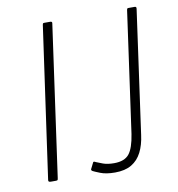

<svg xmlns="http://www.w3.org/2000/svg" viewBox="-83 -818 840 904"><g transform="rotate(-10 336.5 -366.0)"><path d="M217 -742Q228 -742 225 -731L124 -11Q123 -4 121.5 -2Q120 0 112 0H89Q82 0 79.5 -2.5Q77 -5 78 -11L180 -733Q181 -739 182.5 -740.5Q184 -742 189 -742ZM546 -143Q540 -96 522.5 -61.5Q505 -27 474 -8.5Q443 10 395 10Q352 10 324.5 -1Q297 -12 292 -15Q288 -17 286.5 -19.5Q285 -22 286 -25L301 -55Q302 -57 304.5 -57.5Q307 -58 314 -54Q325 -49 346 -41.5Q367 -34 398 -34Q448 -34 470 -61.5Q492 -89 502 -155L583 -734Q584 -739 585.5 -740.5Q587 -742 591 -742H621Q630 -742 628 -731L546 -143Z"/></g></svg>

Font: Libre Franklin Thin
Style: Italic
Weight: 100
Italic angle: -8°
Designer: Pablo Impallari, Rodrigo Fuenzalida, Nhung Nguyen
Foundry: Impallari Type
Version: Version 3.000